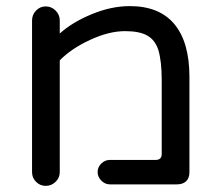

<svg xmlns="http://www.w3.org/2000/svg" viewBox="-20 -603 718 629"><path d="M85 -39.1V-536.1Q85 -554.7 98.1 -568.4Q111.3 -582 129.9 -582Q148.4 -582 162.1 -568.4Q175.8 -554.7 175.8 -536.1V-493.2Q216.8 -530.3 280.8 -556.6Q344.7 -583 405.3 -583Q502 -583 551.3 -523.9Q600.6 -464.8 600.6 -350.6V-39.1Q600.6 -19.5 589.8 -9.3Q579.1 1 559.6 1H339.8Q324.2 1 312 -11.2Q299.8 -23.4 299.8 -39.1Q299.8 -55.7 312 -67.4Q324.2 -79.1 339.8 -79.1H490.2Q509.8 -79.1 509.8 -98.6V-340.8Q509.8 -401.4 499 -438.5Q488.3 -471.7 462.9 -486.3Q437.5 -501 389.6 -501Q336.9 -501 274.9 -472.2Q212.9 -443.4 175.8 -405.3V-39.1Q175.8 -20.5 162.1 -7.3Q148.4 5.9 129.9 5.9Q111.3 5.9 98.1 -7.3Q85 -20.5 85 -39.1Z"/></svg>

Font: jf-openhuninn-1.0
Style: Regular
Weight: 400
Designer: [Kosugi Maru]
      Designed by Motoya company      

      [Varela Round]
      Joe Prince(Latin component); Avraham Co
Foundry: justfont CO.,LTD.
Version: 1.0